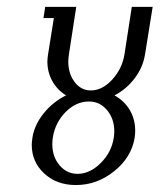

<svg xmlns="http://www.w3.org/2000/svg" viewBox="-20 -532 459 552"><path d="M71.3 -115.7Q71.3 -122.6 73.2 -136.2Q79.1 -173.3 105.7 -206.3Q132.3 -239.3 169.9 -257.8Q145 -272.9 130.6 -298.6Q116.2 -324.2 116.2 -355.5Q116.2 -362.3 118.2 -376L134.8 -480H105L109.9 -512.2H199.2L178.2 -376Q176.3 -362.3 176.3 -355.5Q176.3 -320.3 194.6 -296.1Q212.9 -272 241.2 -272Q273.9 -272 302.5 -303Q331.1 -334 337.9 -376L358.9 -512.2H418.9L397 -376Q391.1 -338.4 367.2 -306.9Q343.3 -275.4 309.1 -257.8Q336.9 -242.7 352.8 -216.1Q368.7 -189.5 368.7 -156.2Q368.7 -146.5 367.2 -136.2Q357.9 -79.6 308.3 -39.8Q258.8 0 198.2 0Q143.1 0 107.2 -33.2Q71.3 -66.4 71.3 -115.7ZM130.4 -117.7Q130.4 -81.5 151.1 -56.9Q171.9 -32.2 203.1 -32.2Q238.3 -32.2 269.5 -63.2Q300.8 -94.2 307.1 -136.2Q308.6 -145.5 308.6 -154.3Q308.6 -190.4 287.8 -215.3Q267.1 -240.2 235.8 -240.2Q198.7 -240.2 168.7 -210Q138.7 -179.7 131.8 -136.2Q130.4 -127 130.4 -117.7Z"/></svg>

Font: Gawaa
Style: Italic
Weight: 400
Designer: T. Christopher White
Version: Version 1.0